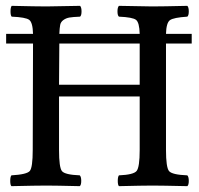

<svg xmlns="http://www.w3.org/2000/svg" viewBox="-20 -635 680 657"><path d="M548 -122Q548 -62 558.5 -49.5Q569 -37 621 -35Q626 -30 626 -16Q626 -2 621 2Q533 0 502 0Q469 0 387 2Q383 -2 383 -16Q383 -30 387 -35Q437 -37 447.5 -50Q458 -63 458 -122V-305H182V-122Q182 -62 192 -49.5Q202 -37 253 -35Q258 -30 258 -16Q258 -2 253 2Q169 0 139 0Q105 0 19 2Q15 -2 15 -16Q15 -30 19 -35Q72 -38 82 -50Q92 -62 92 -122L93 -486H1V-519H93Q92 -558 80 -567Q68 -576 20 -578Q16 -582 16 -596Q16 -610 20 -615Q106 -613 139 -613Q168 -613 254 -615Q259 -610 259 -596Q259 -582 254 -578Q229 -577 217.5 -575Q206 -573 197 -566.5Q188 -560 186 -550Q184 -540 183 -519H458Q457 -558 445.5 -567Q434 -576 387 -578Q382 -582 382 -596Q382 -610 387 -615Q475 -613 501 -613Q535 -613 621 -615Q626 -610 626 -596Q626 -582 621 -578Q574 -575 561.5 -566Q549 -557 548 -519H636V-486H548ZM458 -486H183L182 -345H458Z"/></svg>

Font: Libertinus Mono
Style: Regular
Weight: 400
Designer: Philipp H. Poll
Foundry: Khaled Hosny
Version: Version 6.7